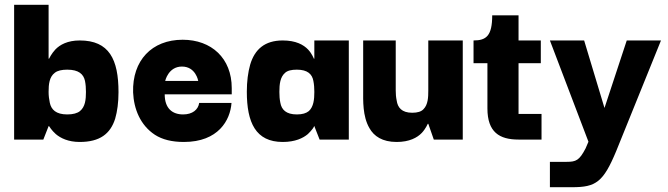

<svg xmlns="http://www.w3.org/2000/svg" viewBox="-20 -583 2791 802"><path d="M313 10C397 10 441 -24 461 -87C470 -118 475 -155 475 -198C475 -335 436 -414 313 -414C262 -414 230 -396 211 -376C195 -359 185 -338 185 -338H183V-563H39V0H161L183 -56H185C185 -56 196 -38 213 -23C233 -6 265 10 313 10ZM261 -105C214 -105 194 -125 188 -154C185 -168 183 -183 183 -199C183 -231 186 -262 209 -279C220 -288 238 -292 261 -292C309 -292 329 -273 335 -245C338 -230 339 -215 339 -199C339 -167 336 -137 314 -119C303 -110 285 -105 261 -105Z M748 10C892 10 942 -81 947 -153H812C808 -125 784 -105 745 -105C700 -105 668 -130 668 -189H948V-215C948 -340 863 -417 743 -417C614 -417 532 -330 536 -197C539 -128 566 -60 627 -20C658 0 698 10 748 10ZM670 -245C670 -245 683 -305 740 -305C798 -305 808 -245 808 -245Z M1161 10C1213 10 1246 -6 1266 -23C1282 -38 1295 -56 1291 -56H1293L1315 0H1437V-414H1293V-338H1291C1291 -338 1283 -359 1267 -376C1248 -396 1216 -414 1161 -414C1086 -414 1044 -377 1025 -313C1016 -281 1011 -243 1011 -200C1011 -71 1048 10 1161 10ZM1220 -105C1175 -105 1156 -125 1151 -154C1148 -168 1147 -183 1147 -199C1147 -231 1150 -261 1171 -279C1181 -288 1197 -292 1220 -292C1265 -292 1284 -273 1289 -245C1292 -230 1293 -215 1293 -199C1293 -168 1290 -137 1270 -119C1259 -110 1243 -105 1220 -105Z M1637 10C1690 10 1723 -8 1742 -28C1758 -45 1767 -66 1767 -66H1769L1792 0H1913V-414H1769V-205C1769 -177 1768 -146 1749 -127C1740 -117 1724 -112 1702 -112C1658 -112 1641 -134 1637 -163C1634 -177 1633 -191 1633 -205V-414H1497V-206C1497 -164 1494 -98 1523 -48C1542 -14 1577 10 1637 10Z M2242 0V-107H2146V-319H2239V-414H2146V-519H2036C2036 -433 2011 -414 1958 -414V-319H2016V-130C2016 -31 2066 0 2146 0Z M2370 199C2469 199 2500 178 2554 48L2741 -414H2598L2505 -132L2420 -414H2277L2438 9L2426 37C2400 87 2386 93 2347 93H2277V199Z"/></svg>

Font: OSH Darker Grotesque Black
Style: Regular
Weight: 900
Designer: Gabriel Lam
Foundry: TypeRant
Version: Version 1.000;Glyphs 3.1.1 (3148)